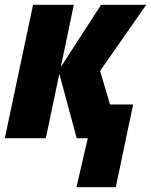

<svg xmlns="http://www.w3.org/2000/svg" viewBox="-26 -573 626 796"><path d="M291 203H454L526 -140H430L389 -279L580 -553H393L226 -295L280 -553H111L-6 0H164L220 -267L292 0H338Z"/></svg>

Font: Noto Sans Condensed Black
Style: Italic
Weight: 900
Width: 3
Italic angle: -12°
Designer: Monotype Design Team
Foundry: Monotype Imaging Inc.
Version: Version 2.013